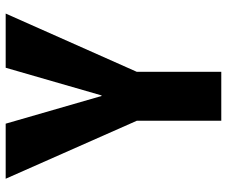

<svg xmlns="http://www.w3.org/2000/svg" viewBox="-80 -480 780 659"><g transform="rotate(-90 309.5 -150.0)"><path d="M215 -520 310 -191H312L407 -520H593L393 -70V220H225V-70L26 -520Z"/></g></svg>

Font: Mplus 1p ExtraBold
Style: Regular
Weight: 800
Version: Version 1.061